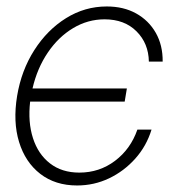

<svg xmlns="http://www.w3.org/2000/svg" viewBox="-20 -565 540 597"><path d="M219.7 11.7Q151.9 11.7 105.2 -24.4Q58.6 -60.5 39.3 -123.5Q20 -186.5 33.2 -266.6Q46.4 -346.2 86.7 -409.2Q127 -472.2 185.3 -508.5Q243.7 -544.9 312 -544.9Q364.3 -544.9 403.3 -523.2Q442.4 -501.5 464.4 -462.9Q486.3 -424.3 485.8 -373.5H442.9Q441.9 -430.2 404.5 -467.5Q367.2 -504.9 305.2 -504.9Q252.9 -504.9 207.3 -477.5Q161.6 -450.2 128.7 -401.6Q95.7 -353 81.1 -290H374.5L367.7 -249H73.7Q66.4 -185.5 82.5 -135.5Q98.6 -85.4 135.5 -56.9Q172.4 -28.3 226.6 -28.3Q289.1 -28.3 337.6 -64.9Q386.2 -101.6 407.2 -162.1H451.2Q435.5 -110.8 400.6 -71.8Q365.7 -32.7 319.1 -10.5Q272.5 11.7 219.7 11.7Z"/></svg>

Font: Inter Display Extra Light
Style: Italic
Weight: 200
Italic angle: -9.39999°
Designer: Rasmus Andersson
Foundry: rsms
Version: Version 4.000;git-4fc901f